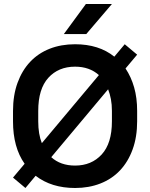

<svg xmlns="http://www.w3.org/2000/svg" viewBox="-20 -930 750 959"><path d="M45 -43 103 -112Q45 -194 45 -324V-376Q45 -454 67.5 -516Q90 -578 130.5 -621Q171 -664 228 -686.5Q285 -709 355 -709Q474 -709 551 -647L603 -709L665 -657L607 -588Q635 -546 650 -493.5Q665 -441 665 -376V-324Q665 -246 642.5 -184Q620 -122 579.5 -79Q539 -36 481.5 -13.5Q424 9 355 9Q237 9 158 -52L107 9ZM171 -324Q171 -260 189 -215L474 -555Q427 -597 355 -597Q272 -597 221.5 -541.5Q171 -486 171 -376ZM355 -103Q437 -103 488 -158.5Q539 -214 539 -324V-376Q539 -408 534 -434.5Q529 -461 520 -484L236 -145Q282 -103 355 -103ZM409 -910H539L411 -760H299Z"/></svg>

Font: Retni Sans
Style: Bold
Weight: 700
Designer: Vitaly Kuzmin
Foundry: ParaType Ltd.
Version: Version 1.00;March 2, 2019;FontCreator 11.5.0.2425 64-bit; t